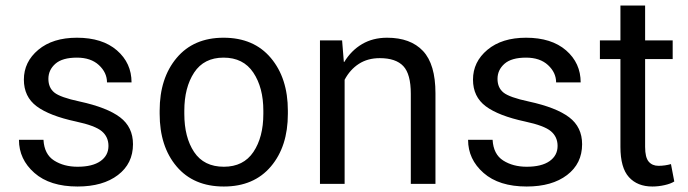

<svg xmlns="http://www.w3.org/2000/svg" viewBox="-20 -677 2533 707"><path d="M379.4 -139.6Q379.4 -172.9 355 -193.6Q330.6 -214.4 259.8 -229.5Q162.1 -250.5 115 -285.6Q67.9 -320.8 67.9 -383.8Q67.9 -449.2 121.1 -493.7Q174.3 -538.1 263.2 -538.1Q356.9 -538.1 410.6 -491.5Q464.4 -444.8 464.4 -373.5H374Q374 -409.7 344.2 -437.3Q314.5 -464.8 263.2 -464.8Q209.5 -464.8 183.8 -442.1Q158.2 -419.4 158.2 -386.7Q158.2 -354 180.2 -336.2Q202.1 -318.4 273.4 -303.2Q374.5 -281.2 422.1 -245.1Q469.7 -209 469.7 -146Q469.7 -74.7 414.3 -32.5Q358.9 9.8 265.6 9.8Q163.6 9.8 106.7 -40.3Q49.8 -90.3 49.8 -162.1H140.1Q143.1 -108.9 179.2 -85.9Q215.3 -63 265.6 -63Q320.3 -63 349.9 -83.7Q379.4 -104.5 379.4 -139.6Z M567.9 -269.5Q567.9 -389.2 630.4 -463.6Q692.9 -538.1 803.2 -538.1Q914.6 -538.1 977.3 -463.6Q1040 -389.2 1040 -269.5V-257.8Q1040 -137.7 977.5 -64Q915 9.8 804.2 9.8Q692.9 9.8 630.4 -64Q567.9 -137.7 567.9 -257.8ZM658.7 -257.8Q658.7 -171.4 694.8 -117.2Q731 -63 804.2 -63Q876.5 -63 913.1 -117.4Q949.7 -171.9 949.7 -257.8V-269.5Q949.7 -354.5 912.8 -409.7Q876 -464.8 803.2 -464.8Q731 -464.8 694.8 -409.7Q658.7 -354.5 658.7 -269.5Z M1239.7 -528.3 1246.1 -449.2 1247.6 -448.7Q1273.4 -491.2 1313.2 -514.6Q1353 -538.1 1405.3 -538.1Q1491.7 -538.1 1537.6 -489.3Q1583.5 -440.4 1583.5 -333.5V0H1492.7V-331.5Q1492.7 -404.3 1465.1 -433.6Q1437.5 -462.9 1378.4 -462.9Q1334 -462.9 1301.5 -441.9Q1269 -420.9 1249 -383.3V0H1158.2V-528.3Z M2033.2 -139.6Q2033.2 -172.9 2008.8 -193.6Q1984.4 -214.4 1913.6 -229.5Q1815.9 -250.5 1768.8 -285.6Q1721.7 -320.8 1721.7 -383.8Q1721.7 -449.2 1774.9 -493.7Q1828.1 -538.1 1917 -538.1Q2010.7 -538.1 2064.5 -491.5Q2118.2 -444.8 2118.2 -373.5H2027.8Q2027.8 -409.7 1998 -437.3Q1968.3 -464.8 1917 -464.8Q1863.3 -464.8 1837.6 -442.1Q1812 -419.4 1812 -386.7Q1812 -354 1834 -336.2Q1856 -318.4 1927.2 -303.2Q2028.3 -281.2 2075.9 -245.1Q2123.5 -209 2123.5 -146Q2123.5 -74.7 2068.1 -32.5Q2012.7 9.8 1919.4 9.8Q1817.4 9.8 1760.5 -40.3Q1703.6 -90.3 1703.6 -162.1H1793.9Q1796.9 -108.9 1833 -85.9Q1869.1 -63 1919.4 -63Q1974.1 -63 2003.7 -83.7Q2033.2 -104.5 2033.2 -139.6Z M2355.5 -656.7V-528.3H2457V-459.5H2355.5V-136.2Q2355.5 -97.2 2368.7 -81.8Q2381.8 -66.4 2404.8 -66.4Q2416.5 -66.4 2428.5 -68.1Q2440.4 -69.8 2450.7 -72.8L2462.9 -8.8Q2450.2 -0.5 2427.5 4.6Q2404.8 9.8 2382.3 9.8Q2327.1 9.8 2295.9 -24.7Q2264.6 -59.1 2264.6 -136.2V-459.5H2189V-528.3H2264.6V-656.7Z"/></svg>

Font: Roboto Web
Style: Regular
Weight: 400
Designer: Google
Version: Version 1.200310; 2013